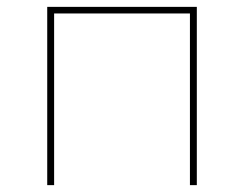

<svg xmlns="http://www.w3.org/2000/svg" viewBox="-20 -537 708 557"><path d="M117 0V-517H551V0H531V-506L539 -498H129L137 -506V0Z"/></svg>

Font: Montserrat Thin
Style: Regular
Weight: 100
Designer: Julieta Ulanovsky
Foundry: Julieta Ulanovsky
Version: Version 9.000